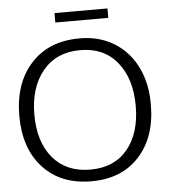

<svg xmlns="http://www.w3.org/2000/svg" viewBox="-58 -917 898 982"><g transform="rotate(-5 390.5 -426.0)"><path d="M530.3 -814.9V-863.3H258.3V-814.9ZM372.1 10.3C475.6 10.3 557.6 -22.5 617.7 -88.4C678.2 -154.3 708.5 -243.2 708.5 -354.5C710.9 -573.2 575.2 -725.6 372.6 -723.1C268.1 -723.1 185.5 -689.5 124.5 -622.6C63.5 -555.7 33.2 -466.3 33.2 -354.5C33.2 -243.2 63.5 -154.3 124.5 -88.4C185.5 -22.5 268.1 10.3 372.1 10.3ZM371.6 -49.8C290 -49.8 226.1 -77.1 179.7 -131.8C133.3 -187 110.4 -261.2 110.4 -354.5C110.4 -447.8 133.8 -522.5 180.2 -578.6C226.6 -634.8 290.5 -663.1 372.1 -663.1C453.1 -663.1 516.6 -635.3 562 -579.1C607.9 -522.9 630.9 -448.2 630.9 -354.5C630.9 -260.7 607.9 -186.5 562.5 -131.8C517.1 -77.1 453.1 -49.8 371.6 -49.8Z"/></g></svg>

Font: Ride Light
Style: Regular
Weight: 300
Version: Version 3.000